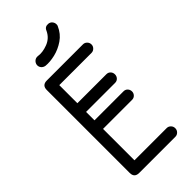

<svg xmlns="http://www.w3.org/2000/svg" viewBox="-268 -912 968 968"><g transform="rotate(-45 216.5 -428.0)"><path d="M354 -62Q366 -62 375 -53Q384 -44 384 -31Q384 -18 375 -9Q366 0 354 0H96Q62 0 62 -34V-625Q62 -659 96 -659H354Q366 -659 375 -650Q384 -641 384 -628Q384 -616 375 -607Q366 -598 354 -598H124V-469H331Q344 -469 352.5 -460Q361 -451 361 -438Q361 -425 352.5 -416Q344 -407 331 -407H124V-347H331Q344 -347 352.5 -338Q361 -329 361 -316Q361 -304 352.5 -295Q344 -286 331 -286H124V-62ZM272 -837Q280 -858 303 -856Q316 -855 324 -845Q332 -835 331 -822Q331 -818 329 -814Q312 -775 279 -752.5Q246 -730 209.5 -721.5Q173 -713 144 -716Q131 -718 123 -727.5Q115 -737 116 -750Q118 -763 127.5 -771Q137 -779 150 -778Q181 -773 218 -787Q255 -801 272 -837Z"/></g></svg>

Font: Libertine Sup Medium
Style: Regular
Weight: 500
Designer: Bastien Sozeau
Foundry: NBR — Bastien Sozeau
Version: Version 2.003; ttfautohint (v1.8.4.7-5d5b);gftools[0.9.33]